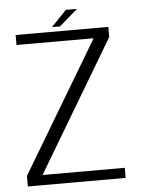

<svg xmlns="http://www.w3.org/2000/svg" viewBox="-54 -810 634 853"><g transform="rotate(-5 263.0 -383.5)"><path d="M35.5 0H471.5V-45H105L453.5 -630V-675H40V-630.5H384L35.5 -47ZM204 -696H240L321.5 -767H272Z"/></g></svg>

Font: Anybody Light
Style: Regular
Weight: 300
Designer: Tyler Finck
Foundry: Etcetera Type Company
Version: Version 1.111; ttfautohint (v1.8.4)